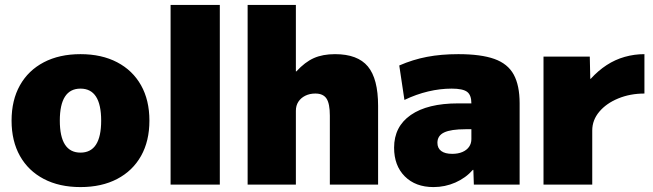

<svg xmlns="http://www.w3.org/2000/svg" viewBox="-20 -750 2654 780"><path d="M307 10Q221 10 158 -23Q95 -56 61 -116.5Q27 -177 27 -260Q27 -343 61 -403.5Q95 -464 158 -497Q221 -530 307 -530Q393 -530 456 -497Q519 -464 553 -403.5Q587 -343 587 -260Q587 -177 553 -116.5Q519 -56 456 -23Q393 10 307 10ZM307 -130Q349 -130 370 -162.5Q391 -195 391 -260Q391 -325 370 -357.5Q349 -390 307 -390Q265 -390 244 -357.5Q223 -325 223 -260Q223 -195 244 -162.5Q265 -130 307 -130Z M673 0V-730H873V0Z M986 0V-730H1182V-460H1184Q1219 -498 1255 -514Q1291 -530 1341 -530Q1433 -530 1474.5 -480Q1516 -430 1516 -320V0H1320V-280Q1320 -329 1306.5 -349.5Q1293 -370 1261 -370Q1238 -370 1220 -361Q1202 -352 1192 -336.5Q1182 -321 1182 -300V0Z M1741 10Q1668 10 1624.5 -33.5Q1581 -77 1581 -150Q1581 -236 1649 -283Q1717 -330 1841 -330H1895Q1895 -364 1877.5 -377Q1860 -390 1815 -390Q1768 -390 1719.5 -378.5Q1671 -367 1623 -344L1602 -484Q1657 -508 1714.5 -519Q1772 -530 1842 -530Q1934 -530 1988.5 -510.5Q2043 -491 2067 -447Q2091 -403 2091 -330V0H1905L1903 -60H1901Q1872 -27 1830 -8.5Q1788 10 1741 10ZM1817 -125Q1841 -125 1858.5 -132.5Q1876 -140 1885.5 -153.5Q1895 -167 1895 -185V-225H1871Q1812 -225 1784.5 -212Q1757 -199 1757 -170Q1757 -148 1772.5 -136.5Q1788 -125 1817 -125Z M2188 0V-520H2376L2378 -430H2380Q2410 -463 2444.5 -485.5Q2479 -508 2518 -519Q2557 -530 2598 -530V-370Q2540 -370 2491.5 -350Q2443 -330 2414.5 -296Q2386 -262 2386 -220V0Z"/></svg>

Font: M PLUS 2 Thin Black
Style: Regular
Weight: 900
Version: Version 1.001